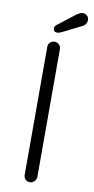

<svg xmlns="http://www.w3.org/2000/svg" viewBox="-96 -902 460 942"><g transform="rotate(10 134.0 -431.0)"><path d="M157 -31Q156 -18 146.5 -9Q137 0 125 0Q111 0 102.5 -9Q94 -18 94 -31V-669Q94 -682 103 -691Q112 -700 126 -700Q138 -700 147.5 -691Q157 -682 157 -669ZM129 -746Q119 -746 114.5 -751.5Q110 -757 110 -764Q110 -769 112.5 -773.5Q115 -778 120 -782L209 -851Q215 -855 222 -858.5Q229 -862 238 -862Q251 -862 259.5 -853.5Q268 -845 268 -832Q268 -822 263 -814Q258 -806 249 -801L151 -752Q146 -750 140.5 -748Q135 -746 129 -746Z"/></g></svg>

Font: zvoove
Style: Regular
Weight: 400
Designer: Vernon Adams (Nunito) & Andrew Paglinawan (Quicksand)
Foundry: zvoove
Version: Version 3.006